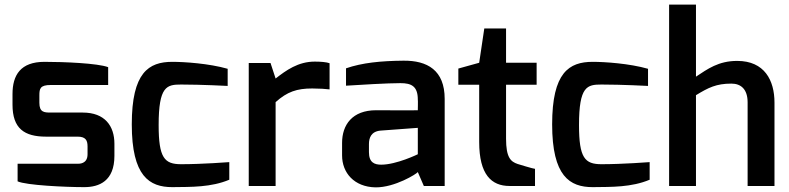

<svg xmlns="http://www.w3.org/2000/svg" viewBox="-20 -803 3405 829"><path d="M34 -351C34 -248 85 -213 179 -213H315C349 -213 358 -198 358 -171V-137C358 -94 321 -96 315 -96H56V-20C93 -3 262 5 344 5C408 5 474 -21 474 -130V-182C474 -259 433 -317 337 -317H199C171 -317 150 -318 150 -359V-391C150 -420 153 -436 199 -436H447V-513C402 -530 256 -536 172 -536C69 -536 34 -479 34 -397Z M549 -266C549 -42 625 5 724 5C807 4 891 6 970 -27V-103C970 -103 854 -94 762 -94C690 -94 665 -121 665 -263C665 -431 700 -438 762 -438C851 -438 963 -432 963 -432V-506C882 -529 776 -536 724 -536C622 -536 549 -490 549 -266Z M1054 0H1170V-362C1220 -407 1262 -421 1328 -421C1357 -421 1390 -419 1403 -417V-530C1390 -535 1364 -537 1339 -537C1267 -537 1215 -499 1170 -464L1148 -531H1054Z M1573 -146V-181C1573 -207 1582 -235 1622 -239L1784 -251V-137C1784 -137 1692 -92 1626 -92C1597 -92 1573 -101 1573 -146ZM1457 -132C1457 -57 1509 4 1601 6C1685 7 1780 -53 1784 -60L1810 0H1900V-376C1900 -500 1825 -542 1722 -541C1623 -540 1544 -532 1474 -508V-433C1537 -437 1653 -444 1709 -444C1756 -444 1784 -431 1784 -373C1785 -372 1784 -327 1784 -327C1784 -326 1604 -327 1604 -327C1501 -327 1457 -264 1457 -186Z M1959 -437H2049V-190C2049 -49 2102 0 2180 0H2290V-74C2283 -74 2215 -95 2215 -95C2185 -105 2165 -123 2165 -204V-437H2297V-532H2165V-680H2071L2049 -532L1959 -507Z M2364 -266C2364 -42 2440 5 2539 5C2622 4 2706 6 2785 -27V-103C2785 -103 2669 -94 2577 -94C2505 -94 2480 -121 2480 -263C2480 -431 2515 -438 2577 -438C2666 -438 2778 -432 2778 -432V-506C2697 -529 2591 -536 2539 -536C2437 -536 2364 -490 2364 -266Z M2869 0H2985V-392C3039 -425 3073 -442 3138 -442C3179 -442 3208 -418 3208 -361V0H3324V-360C3324 -456 3281 -540 3163 -540C3082 -540 3035 -505 2985 -472V-783H2869Z"/></svg>

Font: Exo
Style: Demi Bold
Weight: 600
Designer: Natanael Gama
Version: Version 1.00